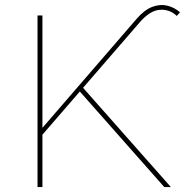

<svg xmlns="http://www.w3.org/2000/svg" viewBox="-20 -763 754 783"><path d="M149 -209V-237L537 -686Q569 -723 601 -735Q633 -747 662 -740Q691 -733 714 -713L701 -698Q672 -726 631.5 -723Q591 -720 549 -671ZM133 0V-700H153V0ZM650 0 301 -395 316 -408 677 0Z"/></svg>

Font: Montserrat Thin
Style: Regular
Weight: 100
Designer: Julieta Ulanovsky
Foundry: Julieta Ulanovsky
Version: Version 9.000